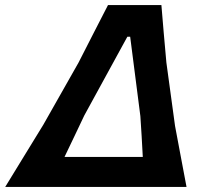

<svg xmlns="http://www.w3.org/2000/svg" viewBox="-60 -733 816 753"><path d="M-39.5 0Q-4 -58 35.2 -122Q74.5 -186 110 -244L248 -487.5Q281 -552 308.5 -606Q336 -660 363.5 -713H573Q577.5 -659.5 582 -605.8Q586.5 -552 592.5 -488L626.5 -239Q637.5 -181.5 649 -119.2Q660.5 -57 671.5 0ZM270.5 -280Q252 -241.5 232.5 -200Q213 -158.5 193 -117.5H500Q498 -158.5 495.5 -199.2Q493 -240 490.5 -277.5L450.5 -589H439.5Z"/></svg>

Font: Commissioner Loud SemiBold
Style: Italic
Weight: 600
Italic angle: -12°
Designer: Kostas Bartsokas
Foundry: Kostas Bartsokas
Version: Version 1.000; ttfautohint (v1.8.3)